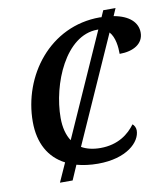

<svg xmlns="http://www.w3.org/2000/svg" viewBox="-90 -836 863 984"><g transform="rotate(-10 341.5 -344.0)"><path d="M142 72H208L241 -4C274 5 311 10 352 10C501 10 576 -63 576 -124C576 -139 568 -152 560 -158C527 -113 471 -67 378 -67C339 -67 306 -75 280 -90L526 -642C553 -612 558 -562 558 -525C630 -525 683 -556 683 -614C683 -667 641 -707 561 -721L578 -760H514L499 -726C496 -726 493 -727 490 -727C229 -727 59 -498 59 -259C59 -148 104 -68 186 -26ZM203 -254C203 -429 300 -667 467 -667H472L234 -133C214 -163 203 -204 203 -254Z"/></g></svg>

Font: Noto Serif SemiBold
Style: Italic
Weight: 600
Italic angle: -12°
Designer: Monotype Design Team
Foundry: Monotype Imaging Inc.
Version: Version 2.014